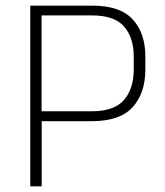

<svg xmlns="http://www.w3.org/2000/svg" viewBox="-20 -659 584 679"><path d="M305.5 -230.5H111.5V-265.5H304.5Q384 -265.5 418.5 -305.5Q453 -345.5 453 -414V-458Q453 -526 418.8 -565.2Q384.5 -604.5 305.5 -604.5H111V-639H307Q405 -639 449.5 -590.2Q494 -541.5 494 -459.5V-412.5Q494 -330 449.2 -280.2Q404.5 -230.5 305.5 -230.5ZM127.5 0H87V-639H127V-255.5L127.5 -237.5Z"/></svg>

Font: Anek Devanagari ExtraLight
Style: Regular
Weight: 250
Designer: Kailash Malviya (Devanagari) & Yesha Goshar (Latin)
Foundry: Ek Type
Version: Version 1.003